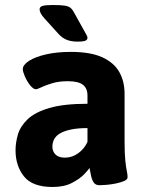

<svg xmlns="http://www.w3.org/2000/svg" viewBox="-20 -738 585 766"><path d="M190 8Q109 8 75.5 -34.5Q42 -77 42 -138Q42 -169 51.5 -201.5Q61 -234 90 -262Q119 -290 176.5 -307Q234 -324 329 -324V-357Q329 -386 310.5 -400Q292 -414 251 -414Q215 -414 188.5 -406Q162 -398 145.5 -390Q129 -382 123 -382Q113 -382 100.5 -397.5Q88 -413 79.5 -432.5Q71 -452 71 -462Q71 -479 95.5 -495Q120 -511 163.5 -521Q207 -531 262 -531Q341 -531 388 -509.5Q435 -488 456 -450.5Q477 -413 477 -364V-176Q477 -124 480 -96.5Q483 -69 486 -55.5Q489 -42 489 -31Q489 -22 475.5 -16Q462 -10 442.5 -6Q423 -2 404.5 -0.5Q386 1 377 1Q361 1 353.5 -10.5Q346 -22 343 -38.5Q340 -55 337 -68Q334 -62 316.5 -43.5Q299 -25 267.5 -8.5Q236 8 190 8ZM239 -109Q268 -109 292.5 -127Q317 -145 329 -172V-227Q293 -227 267 -222Q241 -217 223.5 -208Q206 -199 197.5 -185Q189 -171 189 -153Q189 -134 201.5 -121.5Q214 -109 239 -109ZM288 -572Q266 -572 248 -578.5Q230 -585 214 -602L157 -665Q148 -675 143 -684Q138 -693 138 -701Q138 -711 150 -714.5Q162 -718 191 -718Q222 -718 238 -715.5Q254 -713 262 -706Q270 -699 276 -687L316 -615Q322 -604 325.5 -598Q329 -592 329 -587Q329 -580 321.5 -576Q314 -572 288 -572Z"/></svg>

Font: Asap
Style: Regular
Weight: 400
Designer: Pablo Cosgaya
Foundry: Omnibus-Type
Version: Version 3.001